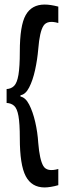

<svg xmlns="http://www.w3.org/2000/svg" viewBox="-20 -723 276 843"><path d="M9 -271V-332Q29 -333 42 -346Q55 -359 61 -394.5Q67 -430 67 -496Q67 -611 93 -657Q119 -703 176 -703Q201 -703 236 -694V-622Q188 -636 171 -610Q154 -584 148 -508Q144 -461 134 -415.5Q124 -370 108 -339Q92 -308 70 -305V-299Q92 -295 108 -264Q124 -233 134.5 -188Q145 -143 148 -95Q154 -22 170 5.5Q186 33 236 19V90Q219 95 203 97.5Q187 100 176 100Q119 100 93 50.5Q67 1 67 -116Q67 -181 61 -214Q55 -247 42 -258.5Q29 -270 9 -271Z"/></svg>

Font: Bricolage Grotesque 96pt Condensed
Style: Regular
Weight: 400
Width: 3
Designer: Mathieu Triay
Foundry: Atelier Triay
Version: Version 1.001; ttfautohint (v1.8.4.7-5d5b);gftools[0.9.33.de